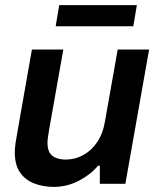

<svg xmlns="http://www.w3.org/2000/svg" viewBox="-20 -720 623 752"><path d="M191 12Q149 12 114 -1.5Q79 -15 58.5 -44.5Q38 -74 38 -123Q38 -141 41 -160.5Q44 -180 48 -202L105 -526H228L172 -210Q170 -196 168 -184Q166 -172 166 -161Q166 -124 185.5 -109.5Q205 -95 237 -95Q273 -95 305 -112Q337 -129 360 -162.5Q383 -196 391 -244L441 -526H564L471 0H371V-71H364Q336 -37 289.5 -12.5Q243 12 191 12ZM198 -617 212 -700H516L502 -617Z"/></svg>

Font: Archivo Variable SemiBold
Style: Italic
Weight: 600
Italic angle: -10°
Designer: Hector Gatti
Foundry: Omnibus-Type
Version: Version 2.001